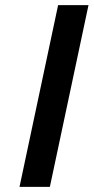

<svg xmlns="http://www.w3.org/2000/svg" viewBox="-20 -730 366 750"><path d="M56.2 0 207 -710H325.7L174.8 0Z"/></svg>

Font: Tuffy
Style: BoldItalic
Weight: 700
Italic angle: -12°
Designer: Thatcher Ulrich, Karoly Barta, Michael Everson
Version: Version 001.271